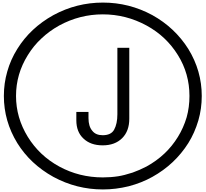

<svg xmlns="http://www.w3.org/2000/svg" viewBox="-20 -1097 1585 1480"><path d="M771.5 -54.7Q835.9 -54.7 859.4 -96.7Q884.8 -142.6 884.8 -215.8V-728.5H976.6V-181.6Q976.6 -86.9 921.9 -32.2Q866.2 23.4 771.5 23.4Q677.7 23.4 623 -29.3Q568.4 -80.1 568.4 -169.9V-234.4H662.1V-186.5Q662.1 -123 691.4 -88.9Q717.8 -54.7 771.5 -54.7ZM103.5 -357.4Q103.5 -189.5 194.3 -42Q284.2 103.5 436.5 186.5Q590.8 270.5 772.5 270.5Q834 270.5 890.6 261.7Q935.5 254.9 1002 233.4Q1054.7 214.8 1109.4 186.5Q1263.7 101.6 1351.6 -42Q1394.5 -111.3 1418.9 -193.4Q1440.4 -270.5 1440.4 -357.4Q1440.4 -529.3 1351.6 -671.9Q1261.7 -817.4 1109.4 -900.4Q951.2 -986.3 772.5 -986.3Q594.7 -986.3 436.5 -900.4Q359.4 -857.4 299.8 -800.8Q239.3 -745.1 194.3 -671.9Q103.5 -526.4 103.5 -357.4ZM9.8 -357.4Q9.8 -455.1 36.1 -545.9Q61.5 -636.7 113.3 -719.7Q213.9 -881.8 391.6 -980.5Q570.3 -1077.1 773.4 -1077.1Q975.6 -1077.1 1154.3 -980.5Q1328.1 -883.8 1431.6 -719.7Q1535.2 -550.8 1535.2 -357.4Q1535.2 -258.8 1508.8 -168Q1480.5 -72.3 1431.6 5.9Q1328.1 169.9 1154.3 266.6Q1072.3 312.5 971.7 338.9Q872.1 363.3 773.4 363.3Q570.3 363.3 391.6 266.6Q213.9 168 113.3 5.9Q9.8 -163.1 9.8 -357.4Z"/></svg>

Font: Circled
Style: Regular
Weight: 400
Version: Version 002.000